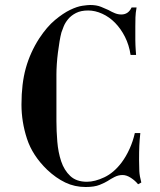

<svg xmlns="http://www.w3.org/2000/svg" viewBox="-20 -735 640 769"><path d="M507 -705H527Q523 -683 522.5 -665.5Q522 -648 522 -629V-603Q522 -586 522 -575Q522 -564 522.5 -554.5Q523 -545 523.5 -536Q524 -527 525 -515H503Q497 -555 480.5 -587.5Q464 -620 441 -643.5Q418 -667 389.5 -680Q361 -693 333 -693Q304 -693 284.5 -683Q265 -673 253 -658.5Q241 -644 235 -629Q229 -614 226 -605Q222 -590 218.5 -569Q215 -548 212 -524.5Q209 -501 207.5 -478Q206 -455 206 -437V-250Q206 -211 209.5 -168Q213 -125 225 -89Q237 -53 261.5 -30Q286 -7 328 -7Q360 -7 398 -25Q436 -43 467 -84Q485 -108 499 -139Q513 -170 520 -202H542Q539 -174 538 -151.5Q537 -129 537 -94Q537 -69 538 -49.5Q539 -30 546 -4L533 3Q522 -11 504.5 -22.5Q487 -34 471 -34Q454 -34 438.5 -26Q423 -18 411 -10Q400 -3 379 5.5Q358 14 323 14Q279 14 241.5 -4Q204 -22 169 -55Q110 -112 88 -179.5Q66 -247 66 -316Q66 -400 83.5 -462.5Q101 -525 137 -581Q168 -628 200.5 -655Q233 -682 261 -695.5Q289 -709 310.5 -712Q332 -715 341 -715Q367 -715 385 -707.5Q403 -700 414 -695Q428 -687 440.5 -682Q453 -677 466 -677Q494 -677 507 -705Z"/></svg>

Font: EIisabethische
Style: Book
Weight: 400
Designer: Salychow
Version: Version 1.3